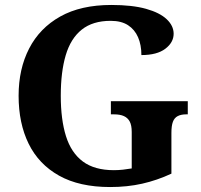

<svg xmlns="http://www.w3.org/2000/svg" viewBox="-20 -744 811 774"><path d="M424 10Q300 10 218 -36Q136 -82 95.5 -164.5Q55 -247 55 -358Q55 -466 97.5 -548.5Q140 -631 223 -677.5Q306 -724 429 -724Q513 -724 568.5 -708.5Q624 -693 652 -666.5Q680 -640 680 -608Q680 -573 646.5 -547.5Q613 -522 550 -522Q550 -563 536.5 -594Q523 -625 496 -642.5Q469 -660 426 -660Q354 -660 309.5 -624.5Q265 -589 245 -521.5Q225 -454 225 -358Q225 -262 246 -195Q267 -128 314 -93Q361 -58 439 -58Q457 -58 475.5 -60Q494 -62 511 -65V-212Q511 -239 503 -254Q495 -269 479.5 -276Q464 -283 440 -283H427V-336H737V-283H730Q710 -283 696.5 -276Q683 -269 677 -253Q671 -237 671 -208V-44Q613 -17 553 -3.5Q493 10 424 10Z"/></svg>

Font: Noto Rashi Hebrew
Style: Bold
Weight: 700
Version: Version 1.006